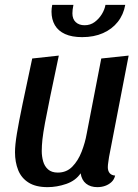

<svg xmlns="http://www.w3.org/2000/svg" viewBox="-20 -751 569 791"><path d="M176 20Q127.3 20 97.7 1.2Q68 -17.5 54.9 -50.2Q41.8 -83 41.8 -123.8Q41.8 -153.3 49.5 -200.1Q57.2 -246.8 72.8 -321.8Q88.3 -396.8 112.7 -510L222.3 -522Q200.7 -420.3 187 -353.8Q173.3 -287.3 165.5 -245.2Q157.7 -203.2 154.8 -176.8Q152 -150.3 152 -128.8Q152 -107 157.7 -86.6Q163.3 -66.2 178 -53.1Q192.7 -40 218.2 -40Q254 -40 277.9 -64.4Q301.8 -88.8 316.2 -125.9Q330.7 -163 337.2 -200.2L397.2 -510L510 -522L429.2 -104.2Q428.2 -95.3 426.2 -83.3Q424.2 -71.3 424.2 -62.2Q424.2 -47.2 431.6 -38Q439 -28.8 454.3 -27.7Q450.5 -11.3 439.1 -0.8Q427.7 9.7 412.8 14.8Q398 20 381 20Q352.8 20 334.7 5.6Q316.5 -8.8 312.2 -37Q291.7 -6.7 253 6.7Q214.3 20 176 20ZM318.5 -598Q276 -598 248 -610.8Q220 -623.5 206.1 -647.2Q192.2 -671 192.2 -703.2Q192.2 -716 195.2 -731H282.5Q280.3 -720.3 279.3 -711.8Q278.3 -703.3 278.3 -696Q278.3 -672.5 292 -659.8Q305.7 -647 328.5 -647Q352.2 -647 370.1 -660.3Q388 -673.7 399.7 -692.9Q411.3 -712.2 414.5 -731H496Q488.8 -690.5 465.2 -660.8Q441.7 -631 404.3 -614.5Q367 -598 318.5 -598Z"/></svg>

Font: Sansita Swashed Light
Style: Regular
Weight: 300
Designer: Pablo Cosgaya
Foundry: Omnibus-Type
Version: Version 1.003